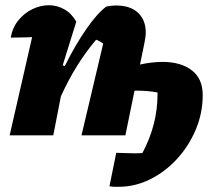

<svg xmlns="http://www.w3.org/2000/svg" viewBox="-20 -518 806 735"><path d="M17 0 103 -376Q93 -375 80 -375Q67 -375 52.5 -374.5Q38 -374 21 -374Q28 -413 50.5 -440.5Q73 -468 104 -483Q135 -498 167 -498Q198 -498 226 -482.5Q254 -467 272 -435L220 -268L228 -265Q267 -344 309.5 -405.5Q352 -467 387 -493Q407 -497 424 -497Q479 -497 508.5 -469Q538 -441 538 -394Q538 -384 536.5 -374.5Q535 -365 533 -354L516 -271Q562 -281 603 -281Q672 -281 714 -249Q756 -217 756 -154Q756 -85 729.5 -22Q703 41 657.5 90.5Q612 140 554.5 168.5Q497 197 435 197Q427 197 417.5 197Q408 197 399 195L425 67Q442 67 460.5 68Q479 69 497 69Q510 69 525 68Q583 -40 583 -157Q583 -161 583 -164Q545 -171 504 -171Q500 -171 495 -171L460 0H292L375 -351Q362 -361 348 -366Q309 -320 275.5 -266.5Q242 -213 213 -149L184 0Z"/></svg>

Font: Piazzolla ExtraBold
Style: Italic
Weight: 800
Italic angle: -11.3°
Designer: Juan Pablo del Peral
Foundry: Huerta Tipografica
Version: Version 1.330